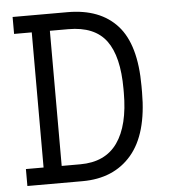

<svg xmlns="http://www.w3.org/2000/svg" viewBox="-51 -752 702 799"><g transform="rotate(-5 299.5 -353.0)"><path d="M31.2 0V-70.8H105V-635.3H31.2V-706.1H260.7Q396.5 -706.1 468.5 -626.2Q540.5 -546.4 540.5 -373V-346.7Q540.5 -173.3 466.6 -86.7Q392.6 0 261.2 0ZM257.8 -635.3H180.7V-70.8H258.3Q362.8 -70.8 413.8 -143.1Q464.8 -215.3 464.8 -351.6V-367.7Q464.8 -503.9 416 -569.6Q367.2 -635.3 257.8 -635.3Z"/></g></svg>

Font: Kay Pho Du Medium
Style: Regular
Weight: 500
Designer: Victor Gaultney, Khu Oo Reh
Foundry: SIL International
Version: Version 3.000